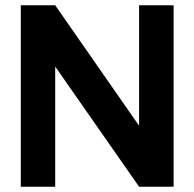

<svg xmlns="http://www.w3.org/2000/svg" viewBox="-20 -710 739 730"><path d="M640.1 -689.9V0H508.8L189.9 -457V0H59.1V-689.9H189.9L508.8 -231.9V-689.9Z"/></svg>

Font: D-DIN Exp
Style: DINExp-Bold
Weight: 700
Width: 7
Designer: Charles Nix
Foundry: Datto Inc.
Version: Version 1.00